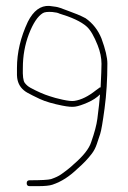

<svg xmlns="http://www.w3.org/2000/svg" viewBox="-20 -648 434 653"><path d="M322.2 -350.9C319.5 -350.9 317.9 -350.2 317.2 -348.9L306.2 -340.9C280.6 -320.4 256.3 -308.4 233.2 -304.9C224.7 -303.6 212.1 -304.9 193.3 -308.9C174.6 -312.9 160.4 -316.9 148.8 -320.9C129 -327.1 107.3 -336.6 83.7 -349.4C75.7 -353.7 69.2 -359.4 64 -366.4C58.9 -373.5 56.8 -390.3 57.7 -416.9C57.7 -457.8 64.6 -496.1 78.2 -531.9C92.4 -568.8 108.2 -592.7 125.7 -603.4C131.7 -607.1 142.5 -608.3 157.9 -607.2C169.5 -606.1 177.4 -604.3 181.7 -601.9C221 -590.2 255.8 -575.2 275.7 -556.9C287.9 -545.6 300.1 -524.6 312.2 -494C320.9 -472 325.2 -451 325.2 -430.9C325.2 -417.6 324.2 -390.9 322.2 -350.9ZM80.7 -14.9H108.7C132.1 -14.9 148.7 -16.6 158.4 -19.9C189.8 -30.4 216.6 -48.4 243.2 -73.9C263.2 -91.2 279.7 -108.6 292.7 -125.9C299.7 -135.2 305.2 -145.9 309.2 -157.9L320.7 -192.4C324.4 -203.4 329.4 -232.5 335.7 -279.6C342 -326.8 345.2 -377.6 345.2 -431.9C345.2 -452.4 338.5 -480.7 325.2 -516.9C313.6 -545.8 295.6 -568.8 271.2 -585.9C254.2 -595.1 233.2 -603.5 212.4 -610.9C190.7 -619.5 176.6 -624.1 170.1 -624.9C164.3 -625.6 157.7 -626.6 147.7 -627.9C117.9 -629.5 93.6 -611.5 74.7 -573.9C50.1 -521.5 37.7 -469.1 37.7 -416.9C37.1 -397.6 37.7 -383.9 39.7 -375.9C44 -357.3 55 -343 72.7 -332.9C82.1 -327.6 96.4 -320.3 115.6 -311.3C134.9 -302.2 162.3 -294.7 191.4 -288.9C211.4 -284.9 225.5 -283.7 236.2 -285.4C246.9 -287.1 260.8 -291.7 278.1 -299.3C295.3 -306.8 309.4 -316.1 320.2 -326.9C318.7 -306.6 315.7 -278.8 311.1 -243.7C308.4 -222.9 301.4 -196.7 290.2 -164.9C283.2 -142.5 263.2 -117.2 230.2 -88.9C221.5 -80.4 207.6 -69 187.3 -54.7C179.6 -49.3 168.7 -44 153.7 -38.9C144 -36.2 119.6 -34.9 80.8 -34.9C74.1 -34.9 70.8 -31.6 70.8 -24.9C70.8 -18.2 74.1 -14.9 80.7 -14.9Z"/></svg>

Font: Proton
Style: RgCnd
Weight: 500
Version: Version 1.017